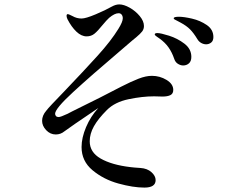

<svg xmlns="http://www.w3.org/2000/svg" viewBox="-20 -814 1040 871"><path d="M350 -147Q350 -189 370.5 -237.5Q391 -286 426 -324Q294 -235 272 -218Q255 -204 233 -204Q208 -204 189.5 -223.5Q171 -243 171 -266Q171 -290 190 -312Q201 -327 272 -400Q361 -493 422.5 -561Q484 -629 517 -683Q537 -715 537 -731Q537 -741 532 -747.5Q527 -754 518 -754Q500 -754 475 -733Q464 -723 444 -699Q424 -674 409 -661.5Q394 -649 373 -649Q349 -649 326.5 -670.5Q304 -692 286 -727Q282 -736 282 -742Q282 -750 288 -750Q291 -750 309 -741Q328 -730 350 -730Q369 -730 414 -749Q459 -768 487 -784Q505 -794 521 -794Q542 -794 568.5 -779Q595 -764 614 -741Q633 -718 633 -696Q633 -682 625 -671.5Q617 -661 598 -645Q583 -633 582 -632L518 -577Q393 -471 311.5 -396Q230 -321 230 -298Q230 -292 234 -287.5Q238 -283 246 -283Q255 -283 287 -298Q290 -300 295.5 -302.5Q301 -305 308 -309Q445 -376 530 -421Q575 -444 608.5 -457Q642 -470 669 -470Q705 -470 735.5 -451.5Q766 -433 766 -406Q766 -389 753 -382.5Q740 -376 717 -376L679 -377Q626 -377 563.5 -364Q501 -351 465 -315Q425 -275 406 -241Q387 -207 387 -173Q387 -123 437 -94.5Q487 -66 571 -56Q585 -54 617 -52Q648 -50 667 -33Q686 -16 686 3Q686 37 635 37Q584 37 517 18.5Q450 0 400 -41.5Q350 -83 350 -147ZM875 -637Q858 -665 842 -681Q826 -697 800 -711Q791 -716 784 -719.5Q777 -723 772.5 -725.5Q768 -728 768 -731Q768 -738 792 -738Q814 -738 851 -729.5Q888 -721 918 -700.5Q948 -680 948 -646Q948 -629 938 -621Q928 -613 915 -613Q904 -613 893 -619Q882 -625 875 -637ZM770 -548Q760 -577 744.5 -599Q729 -621 704 -639Q700 -642 691 -648Q682 -654 682 -658Q682 -664 694 -664Q709 -664 747 -652Q785 -640 816.5 -616Q848 -592 848 -556Q848 -536 837 -526.5Q826 -517 811 -517Q799 -517 787 -524.5Q775 -532 770 -548Z"/></svg>

Font: Shippori Mincho Medium
Style: Regular
Weight: 500
Designer: FONTDASU
Foundry: FONTDASU / Google Inc. / but / Adobe
Version: Version 3.110; ttfautohint (v1.8.3)